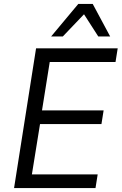

<svg xmlns="http://www.w3.org/2000/svg" viewBox="-20 -949 614 969"><path d="M51 0 162 -705H574L563 -636H231L192 -392H503L492 -323H182L141 -69H473L462 0ZM238 -765 375 -929H448L536 -765H476L404 -877L297 -765Z"/></svg>

Font: Nunito Sans 10pt SemiCondensed
Style: Italic
Weight: 400
Width: 4
Italic angle: -9°
Designer: Vernon Adams
Foundry: Vernon Adams
Version: Version 3.101;gftools[0.9.27]